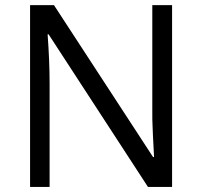

<svg xmlns="http://www.w3.org/2000/svg" viewBox="-20 -734 794 754"><path d="M655.8 0H561L170.9 -599.1H167Q174.8 -493.7 174.8 -405.8V0H98.1V-713.9H191.9L581.1 -117.2H585Q584 -130.4 580.6 -201.9Q577.1 -273.4 578.1 -304.2V-713.9H655.8Z"/></svg>

Font: f3_1792  
Style: Regular
Weight: 400
Foundry: Ascender Corporation
Version: Version 1.10